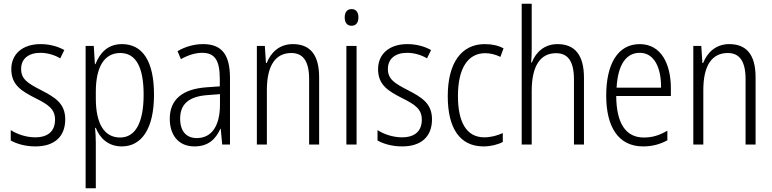

<svg xmlns="http://www.w3.org/2000/svg" viewBox="-20 -780 4168 1036"><path d="M332 -136C332 -223 276 -255 201 -294C129 -331 94 -353 94 -408C94 -463 134 -495 198 -495C236 -495 276 -483 305 -465L327 -510C291 -530 247 -542 199 -542C100 -542 41 -487 41 -407C41 -322 95 -289 172 -250C242 -215 277 -191 277 -134C277 -75 242 -39 170 -39C121 -39 72 -56 38 -78V-22C68 -5 114 10 171 10C275 10 332 -44 332 -136Z M638 -542C562 -542 519 -495 495 -434H492L486 -532H442V236H497V-8C497 -36 495 -66 493 -90H497C518 -36 563 10 637 10C744 10 811 -85 811 -269C811 -451 749 -542 638 -542ZM629 -494C715 -494 755 -415 755 -269C755 -110 706 -38 628 -38C543 -38 497 -112 497 -249V-285C497 -416 541 -494 629 -494Z M1076 -542C1027 -542 979 -528 938 -504L956 -461C998 -484 1036 -495 1071 -495C1137 -495 1166 -457 1166 -355V-314L1095 -309C967 -300 896 -245 896 -139C896 -55 940 10 1029 10C1105 10 1144 -30 1169 -85H1171L1179 0H1221V-359C1221 -485 1177 -542 1076 -542ZM1101 -267 1167 -272V-216C1167 -105 1125 -35 1042 -35C986 -35 952 -71 952 -140C952 -219 1000 -260 1101 -267Z M1560 -542C1487 -542 1441 -496 1419 -440H1415L1409 -532H1366V0H1420V-294C1420 -429 1468 -494 1552 -494C1615 -494 1648 -450 1648 -353V0H1702V-363C1702 -486 1652 -542 1560 -542Z M1877 -731C1852 -731 1840 -713 1840 -686C1840 -658 1853 -641 1877 -641C1901 -641 1914 -658 1914 -686C1914 -713 1902 -731 1877 -731ZM1904 -532H1849V0H1904Z M2311 -136C2311 -223 2255 -255 2180 -294C2108 -331 2073 -353 2073 -408C2073 -463 2113 -495 2177 -495C2215 -495 2255 -483 2284 -465L2306 -510C2270 -530 2226 -542 2178 -542C2079 -542 2020 -487 2020 -407C2020 -322 2074 -289 2151 -250C2221 -215 2256 -191 2256 -134C2256 -75 2221 -39 2149 -39C2100 -39 2051 -56 2017 -78V-22C2047 -5 2093 10 2150 10C2254 10 2311 -44 2311 -136Z M2589 10C2626 10 2665 1 2693 -14V-62C2662 -48 2628 -39 2593 -39C2495 -39 2451 -124 2451 -262C2451 -412 2505 -493 2598 -493C2625 -493 2654 -486 2680 -473L2697 -519C2670 -534 2636 -542 2596 -542C2470 -542 2396 -441 2396 -261C2396 -88 2461 10 2589 10Z M2849 -518V-760H2795V0H2849V-289C2849 -428 2898 -493 2980 -493C3043 -493 3077 -452 3077 -351V0H3131V-360C3131 -482 3083 -542 2988 -542C2917 -542 2870 -497 2850 -443H2846C2848 -467 2849 -489 2849 -518Z M3432 -542C3313 -542 3251 -434 3251 -264C3251 -99 3314 10 3450 10C3501 10 3542 -2 3581 -23V-75C3537 -49 3499 -38 3454 -38C3356 -38 3306 -115 3305 -262H3600V-303C3600 -434 3548 -542 3432 -542ZM3432 -495C3512 -495 3548 -412 3547 -307H3307C3314 -432 3359 -495 3432 -495Z M3915 -542C3842 -542 3796 -496 3774 -440H3770L3764 -532H3721V0H3775V-294C3775 -429 3823 -494 3907 -494C3970 -494 4003 -450 4003 -353V0H4057V-363C4057 -486 4007 -542 3915 -542Z"/></svg>

Font: Noto Sans Arabic UI Cn Lt
Style: Regular
Weight: 300
Width: 3
Designer: Monotype Design Team, Nadine Chahine and Nizar Qandah
Foundry: Monotype Imaging Inc.
Version: Version 2.010